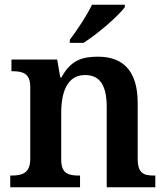

<svg xmlns="http://www.w3.org/2000/svg" viewBox="-20 -786 699 806"><path d="M273 -619V-606H330C389 -642 479 -721 504 -756V-766H366C345 -721 302 -657 273 -619ZM23 0H316V-49H312C268 -49 237 -57 237 -115V-313C237 -397 261 -471 337 -471C404 -471 428 -421 428 -335V0H632V-49H628C583 -49 558 -58 558 -120V-354C558 -489 496 -548 392 -548C329 -548 278 -536 238 -461H233L220 -536H28V-487H32C76 -487 107 -478 107 -421V-119C107 -58 72 -49 27 -49H23Z"/></svg>

Font: Noto Serif Yezidi SemiBold
Style: Regular
Weight: 600
Designer: Dalton Maag Ltd
Foundry: Dalton Maag Ltd
Version: Version 1.001